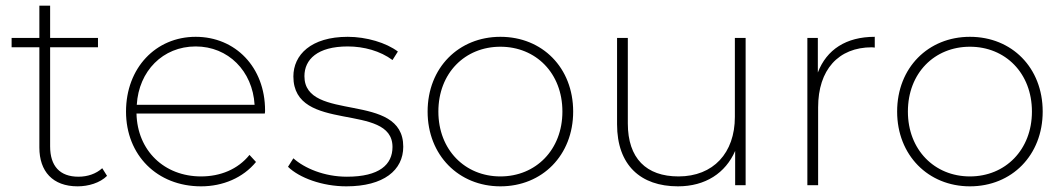

<svg xmlns="http://www.w3.org/2000/svg" viewBox="-20 -654 3753 678"><path d="M326 -520H157V-634H119V-520H21V-487H119V-133C119 -49 166 4 254 4C292 4 333 -8 358 -33L341 -60C319 -40 289 -30 257 -30C191 -30 157 -68 157 -137V-487H326Z M463 -284C470 -403 555 -490 671 -490C786 -490 872 -403 879 -284ZM690 4C767 4 838 -26 884 -82L861 -107C820 -56 758 -31 690 -31C560 -31 465 -122 462 -253H915C916 -257 916 -260 916 -264C916 -417 811 -524 671 -524C530 -524 425 -414 425 -260C425 -106 535 4 690 4Z M1203 4C1335 4 1404 -53 1404 -136C1404 -333 1055 -220 1055 -385C1055 -444 1101 -490 1208 -490C1265 -490 1323 -474 1366 -442L1385 -472C1344 -503 1274 -524 1208 -524C1078 -524 1016 -460 1016 -384C1016 -181 1366 -295 1366 -135C1366 -73 1320 -30 1205 -30C1125 -30 1055 -60 1016 -95L997 -65C1037 -26 1118 4 1203 4Z M1747 4C1895 4 2004 -106 2004 -260C2004 -415 1895 -524 1747 -524C1600 -524 1490 -415 1490 -260C1490 -106 1600 4 1747 4ZM1747 -31C1622 -31 1528 -125 1528 -260C1528 -396 1622 -489 1747 -489C1872 -489 1966 -396 1966 -260C1966 -125 1872 -31 1747 -31Z M2374 4C2471 4 2542 -43 2576 -121V0H2613V-520H2575V-241C2575 -114 2499 -31 2376 -31C2262 -31 2197 -95 2197 -218V-520H2159V-215C2159 -71 2242 4 2374 4Z M2869 -275C2869 -407 2940 -487 3059 -487C3062 -487 3066 -486 3069 -486V-524C2968 -524 2899 -479 2868 -398V-520H2831V0H2869Z M3405 4C3553 4 3662 -106 3662 -260C3662 -415 3553 -524 3405 -524C3258 -524 3148 -415 3148 -260C3148 -106 3258 4 3405 4ZM3405 -31C3280 -31 3186 -125 3186 -260C3186 -396 3280 -489 3405 -489C3530 -489 3624 -396 3624 -260C3624 -125 3530 -31 3405 -31Z"/></svg>

Font: Montserrat-Alt1 ExtLt
Style: Regular
Weight: 200
Designer: Differentunic
Foundry: Differentunic
Version: Version 7.222